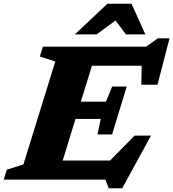

<svg xmlns="http://www.w3.org/2000/svg" viewBox="-47 -955 922 1021"><path d="M531 46 513.5 0H-27L-11 -52.5L77.5 -80.5L247 -628L165 -654.5L181 -707H730L792 -751H854.5L790.5 -504.5H704.5L706.5 -605.5H442L383 -414.5H516.5L549.5 -495H627L549 -240H471.5L488.5 -322.5H354.5L286.5 -101.5H538.5L669 -234H756L603 46ZM351 -772 524 -935H652.5L726 -772H623L567.5 -846L466.5 -772Z"/></svg>

Font: Newsreader Caption
Style: Bold Italic
Weight: 700
Italic angle: -17°
Designer: Hugues Gentile
Foundry: Production Type
Version: Version 1.001